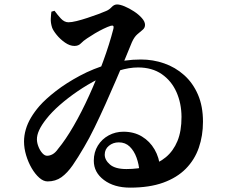

<svg xmlns="http://www.w3.org/2000/svg" viewBox="-20 -803 1040 871"><path d="M570.4 48.2Q497.6 48.2 451.6 13.6Q405.5 -20.9 405.5 -73.8Q405.5 -112.8 423.9 -142.5Q442.3 -172.2 473.1 -188.9Q503.9 -205.5 539.9 -205.5Q588 -205.5 623.8 -183.8Q659.7 -162.1 681.1 -125.2Q702.6 -88.2 706.3 -42.4L612.6 -24.6Q610.4 -57.3 599.4 -87.9Q588.4 -118.5 568.5 -137.9Q548.6 -157.2 519.1 -157.2Q492.8 -157.2 474 -141.6Q455.1 -126.1 455.1 -101.5Q455.1 -77.1 478.9 -56.6Q502.7 -36.1 553.6 -36.1Q607 -36.1 652.7 -48.9Q698.4 -61.8 732.4 -89.9Q766.3 -118.1 785 -163.2Q803.6 -208.3 803.4 -272.9Q803.1 -334.2 780.6 -385.1Q758 -436 714.1 -466.5Q670.1 -497 606.1 -497Q566.1 -497 519.7 -482.8Q473.3 -468.6 425.1 -444.1Q376.9 -419.6 332.4 -389.2Q287.9 -358.8 250.8 -326.3Q213.8 -293.8 190 -263.1Q168.5 -236.1 157.7 -212.7Q146.9 -189.4 147.5 -169.4Q148 -153.4 155 -136.3Q162 -119.2 172.4 -107.8Q182.8 -96.4 193.6 -96.4Q206.2 -96.4 218.9 -103.5Q231.7 -110.7 243.6 -127.8Q277.4 -168.5 313.9 -231.6Q350.4 -294.6 384.7 -370.3Q419.1 -446 447.8 -524.2Q476.5 -602.4 494.5 -672.6Q496.5 -681.4 494 -684.9Q491.5 -688.3 482.7 -686.1Q469.2 -682 449.8 -672.6Q430.3 -663.2 410.6 -651.5Q390.9 -639.7 375.1 -629Q357.4 -617.4 346.7 -606Q335.9 -594.6 317.6 -594.6Q296.9 -594.6 275.1 -609.7Q253.3 -624.8 237 -644.9Q220.7 -665.1 216.2 -678.3Q209.4 -699.8 210.4 -718.4Q211.3 -737 213.2 -750L227.4 -754.1Q239.5 -737.4 255.5 -719.6Q271.6 -701.9 290.6 -701.9Q304.6 -701.9 327.9 -707.6Q351.3 -713.4 377.2 -722Q403.2 -730.5 426 -739Q448.7 -747.5 461.3 -753.1Q475.3 -758.8 486.5 -770.8Q497.6 -782.8 511.1 -782.8Q524.5 -782.8 545.4 -774.1Q566.3 -765.4 587.7 -751.4Q609 -737.5 623.4 -721.2Q637.9 -705 637.9 -690.2Q637.9 -676.8 627.4 -668Q616.8 -659.2 603 -647.4Q589.2 -635.6 578.3 -611.3Q566.8 -582.4 548 -537.6Q529.2 -492.7 506.2 -439.3Q483.3 -385.8 458.5 -330.7Q433.7 -275.5 409 -224.8Q384.3 -174.1 361.6 -136Q333.9 -88.3 309.8 -53.4Q285.6 -18.5 258.9 0.8Q232.1 20 195.9 20Q177 20 158.3 3.5Q139.5 -13.1 123.7 -40Q108 -66.9 98.5 -98.7Q89 -130.5 89 -160.9Q89 -188 96.9 -215.3Q104.7 -242.6 120.5 -269.3Q136.4 -296 158.7 -321.8Q186.6 -353.6 233.8 -390.2Q281.1 -426.7 342.2 -459.4Q403.4 -492.2 474.3 -512.7Q545.2 -533.1 619.4 -533.1Q674 -533.1 724.7 -515.5Q775.5 -497.9 815.2 -462.4Q855 -426.9 877.9 -374.1Q900.8 -321.4 900.8 -250.5Q900.8 -187.4 881.9 -132.8Q863 -78.3 823 -37.6Q782.9 3 720.4 25.6Q657.8 48.2 570.4 48.2Z"/></svg>

Font: Noto Serif KR ExtraLight
Style: Regular
Weight: 200
Designer: Ryoko NISHIZUKA 西塚涼子 (kana & ideographs); Frank Grießhammer (Latin, Greek & Cyrillic); Wenlong ZHANG 张文龙 (bopomofo); San
Foundry: Adobe
Version: Version 2.002-H1;hotconv 1.1.0;makeotfexe 2.6.0